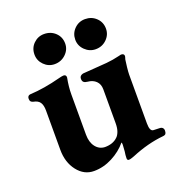

<svg xmlns="http://www.w3.org/2000/svg" viewBox="-122 -737 794 858"><g transform="rotate(-20 275.5 -308.0)"><path d="M18 0ZM338 11Q338 -3 341 -21L343 -52Q343 -61 341 -63Q313 -29 270.5 -7Q228 15 183 15Q136 15 104.5 -25.5Q73 -66 73 -126V-313Q73 -338 64 -351.5Q55 -365 33 -369Q27 -370 22.5 -374.5Q18 -379 18 -388Q18 -404 33 -405Q98 -408 178 -429Q182 -430 188.5 -431.5Q195 -433 199 -433Q213 -433 212 -419Q204 -378 204 -342V-150Q204 -114 221 -92Q238 -70 265 -69Q304 -69 326 -91Q334 -98 340 -113.5Q346 -129 346 -153V-314Q346 -339 331 -353.5Q316 -368 292 -370Q280 -371 274 -376Q268 -381 268 -392Q268 -402 275 -407Q282 -412 292 -412Q368 -417 400 -420Q432 -423 460 -430Q472 -433 473 -433Q488 -433 488 -421Q488 -418 484 -406Q482 -394 479.5 -371Q477 -348 477 -336V-104Q477 -66 495 -66L523 -65Q532 -65 537 -60Q542 -55 542 -47Q542 -37 538.5 -32Q535 -27 525 -26Q451 -19 372 14Q369 15 360.5 18Q352 21 346 21Q338 21 338 11ZM110 -565Q110 -596 131 -616.5Q152 -637 181 -637Q213 -637 234.5 -616.5Q256 -596 256 -565Q256 -536 234 -515Q212 -494 181 -494Q152 -494 131 -515Q110 -536 110 -565ZM304 -565Q304 -595 325 -616Q346 -637 376 -637Q407 -637 428.5 -616.5Q450 -596 450 -565Q450 -536 428.5 -515Q407 -494 376 -494Q347 -494 325.5 -515Q304 -536 304 -565Z"/></g></svg>

Font: EB Garamond
Style: Bold
Weight: 700
Designer: Georg Duffner and Octavio Pardo
Foundry: Georg Duffner
Version: Version 1.000; ttfautohint (v1.6)